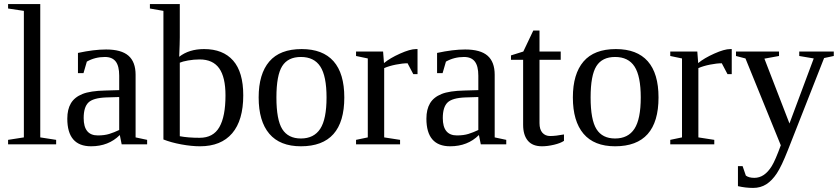

<svg xmlns="http://www.w3.org/2000/svg" viewBox="-20 -714 4149 950"><path d="M179.2 -34.2 257.8 -22V0H20V-22L98.1 -34.2V-660.2L20 -671.9V-693.8H179.2Z M504.9 -469.2Q580.1 -469.2 615.5 -438.5Q650.9 -407.7 650.9 -344.2V-34.2L708 -22V0H582L572.8 -45.9Q517.1 9.8 430.7 9.8Q313 9.8 313 -127Q313 -172.9 330.8 -202.9Q348.6 -232.9 387.7 -248.8Q426.8 -264.6 501 -266.1L569.8 -268.1V-339.8Q569.8 -387.2 552.5 -409.7Q535.2 -432.1 499 -432.1Q450.2 -432.1 409.7 -409.2L393.1 -352.1H365.7V-452.1Q444.8 -469.2 504.9 -469.2ZM569.8 -233.9 505.9 -231.9Q440.4 -229.5 417.2 -206.5Q394 -183.6 394 -129.9Q394 -43.9 463.9 -43.9Q497.1 -43.9 521.2 -51.5Q545.4 -59.1 569.8 -70.8Z M1095.7 -242.2Q1095.7 -332 1064.5 -376Q1033.2 -419.9 967.8 -419.9Q939 -419.9 910.6 -414.8Q882.3 -409.7 869.6 -403.8V-40Q910.6 -32.2 967.8 -32.2Q1035.2 -32.2 1065.4 -85Q1095.7 -137.7 1095.7 -242.2ZM788.6 -660.2 721.7 -671.9V-693.8H869.6V-529.8Q869.6 -503.4 866.7 -433.1Q915.5 -471.2 989.7 -471.2Q1083.5 -471.2 1133.5 -414.3Q1183.6 -357.4 1183.6 -242.2Q1183.6 -118.7 1128.7 -54.4Q1073.7 9.8 969.7 9.8Q927.7 9.8 877.2 0.5Q826.7 -8.8 788.6 -23.9Z M1683.6 -231.9Q1683.6 9.8 1468.8 9.8Q1365.2 9.8 1312.5 -52.2Q1259.8 -114.3 1259.8 -231.9Q1259.8 -348.1 1312.5 -409.7Q1365.2 -471.2 1472.7 -471.2Q1577.1 -471.2 1630.4 -410.9Q1683.6 -350.6 1683.6 -231.9ZM1595.7 -231.9Q1595.7 -337.4 1564.9 -384.8Q1534.2 -432.1 1468.8 -432.1Q1404.8 -432.1 1376.2 -386.7Q1347.7 -341.3 1347.7 -231.9Q1347.7 -121.1 1376.7 -75Q1405.8 -28.8 1468.8 -28.8Q1533.2 -28.8 1564.5 -76.7Q1595.7 -124.5 1595.7 -231.9Z M2045.9 -471.2V-347.2H2024.9L1996.6 -400.9Q1972.2 -400.9 1938.7 -394.3Q1905.3 -387.7 1880.9 -377V-34.2L1959.5 -22V0H1741.7V-22L1799.8 -34.2V-424.8L1741.7 -437V-459H1875.5L1879.9 -401.9Q1909.2 -426.3 1959.2 -448.7Q2009.3 -471.2 2038.6 -471.2Z M2281.7 -469.2Q2356.9 -469.2 2392.3 -438.5Q2427.7 -407.7 2427.7 -344.2V-34.2L2484.9 -22V0H2358.9L2349.6 -45.9Q2293.9 9.8 2207.5 9.8Q2089.8 9.8 2089.8 -127Q2089.8 -172.9 2107.7 -202.9Q2125.5 -232.9 2164.6 -248.8Q2203.6 -264.6 2277.8 -266.1L2346.7 -268.1V-339.8Q2346.7 -387.2 2329.3 -409.7Q2312 -432.1 2275.9 -432.1Q2227.1 -432.1 2186.5 -409.2L2169.9 -352.1H2142.6V-452.1Q2221.7 -469.2 2281.7 -469.2ZM2346.7 -233.9 2282.7 -231.9Q2217.3 -229.5 2194.1 -206.5Q2170.9 -183.6 2170.9 -129.9Q2170.9 -43.9 2240.7 -43.9Q2273.9 -43.9 2298.1 -51.5Q2322.3 -59.1 2346.7 -70.8Z M2661.6 9.8Q2614.7 9.8 2591.6 -18.1Q2568.4 -45.9 2568.4 -96.2V-418H2508.3V-439.9L2569.3 -459L2618.7 -563H2649.4V-459H2754.4V-418H2649.4V-105Q2649.4 -73.2 2663.8 -57.1Q2678.2 -41 2701.7 -41Q2730 -41 2770.5 -48.8V-17.1Q2753.4 -5.4 2721.2 2.2Q2689 9.8 2661.6 9.8Z M3238.3 -231.9Q3238.3 9.8 3023.4 9.8Q2919.9 9.8 2867.2 -52.2Q2814.5 -114.3 2814.5 -231.9Q2814.5 -348.1 2867.2 -409.7Q2919.9 -471.2 3027.3 -471.2Q3131.8 -471.2 3185.1 -410.9Q3238.3 -350.6 3238.3 -231.9ZM3150.4 -231.9Q3150.4 -337.4 3119.6 -384.8Q3088.9 -432.1 3023.4 -432.1Q2959.5 -432.1 2930.9 -386.7Q2902.3 -341.3 2902.3 -231.9Q2902.3 -121.1 2931.4 -75Q2960.4 -28.8 3023.4 -28.8Q3087.9 -28.8 3119.1 -76.7Q3150.4 -124.5 3150.4 -231.9Z M3600.6 -471.2V-347.2H3579.6L3551.3 -400.9Q3526.9 -400.9 3493.4 -394.3Q3460 -387.7 3435.5 -377V-34.2L3514.2 -22V0H3296.4V-22L3354.5 -34.2V-424.8L3296.4 -437V-459H3430.2L3434.6 -401.9Q3463.9 -426.3 3513.9 -448.7Q3564 -471.2 3593.3 -471.2Z M3706.5 215.8Q3668.5 215.8 3631.3 207V107.9H3654.3L3670.4 154.8Q3685.5 166 3712.4 166Q3737.8 166 3759.3 151.4Q3780.8 136.7 3798.6 107.9Q3816.4 79.1 3843.3 4.9L3668.5 -424.8L3621.6 -437V-459H3834.5V-437L3762.2 -423.8L3886.2 -103L4006.3 -424.8L3934.6 -437V-459H4105.5V-437L4057.6 -426.8L3878.4 28.8Q3846.7 109.4 3823.2 144.5Q3799.8 179.7 3771.5 197.8Q3743.2 215.8 3706.5 215.8Z"/></svg>

Font: Tinos
Style: Regular
Weight: 400
Designer: Steve Matteson
Foundry: Monotype Imaging Inc.
Version: Version 1.23